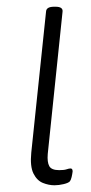

<svg xmlns="http://www.w3.org/2000/svg" viewBox="-20 -545 270 571"><path d="M142 6Q125 6 107.5 -1Q90 -8 79.5 -29Q69 -50 73 -91L117 -511Q118 -525 141 -525H145Q168 -525 166 -510L122 -87Q120 -63 126.5 -51Q133 -39 156 -39Q171 -39 178 -41.5Q185 -44 190 -44Q196 -44 196 -35Q195 -27 193 -18.5Q191 -10 188 -6Q184 -1 169.5 2.5Q155 6 142 6Z"/></svg>

Font: Asap Condensed Condensed ExtraLight
Style: Italic
Weight: 200
Width: 3
Italic angle: -6°
Designer: Pablo Cosgaya
Foundry: Omnibus-Type
Version: Version 3.001; ttfautohint (v1.8.4.7-5d5b)